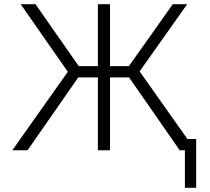

<svg xmlns="http://www.w3.org/2000/svg" viewBox="-20 -720 1005 920"><path d="M39 0 305 -376 79 -700H150L357.5 -403H449V-700H507V-403H597.5L808 -700H877L649 -378L878 -54H920V180H866V0H841L598.5 -349H507V0H449V-349H355L112 0Z"/></svg>

Font: Geologica Thin
Style: Regular
Weight: 100
Designer: Sindre Bremnes, Frode Helland
Foundry: Monokrom Skriftforlag AS
Version: Version 1.010; ttfautohint (v1.8.4.7-5d5b);gftools[0.9.28]